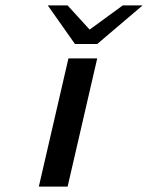

<svg xmlns="http://www.w3.org/2000/svg" viewBox="-20 -687 545 707"><path d="M156 -667H229L310 -578L432 -667H505L338 -525H256ZM123 0 232 -472H338L229 0Z"/></svg>

Font: Coval
Style: Medium Italic
Weight: 500
Foundry: Context Ltd
Version: Version 001.000